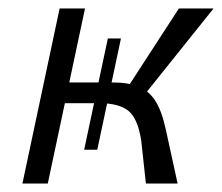

<svg xmlns="http://www.w3.org/2000/svg" viewBox="-20 -434 525 454"><path d="M325 0 314 -101Q306 -154 283.5 -172Q261 -190 215 -190H112L123 -239H247Q282 -239 306 -230Q330 -221 346 -197.5Q362 -174 372 -128L400 0ZM33 0 121 -414H181L93 0ZM179 -80 235 -343H266L210 -80ZM266 -203 403 -414H485L316 -203Z"/></svg>

Font: Ysabeau Office
Style: Italic
Weight: 400
Italic angle: -12°
Designer: Christian Thalmann (Catharsis Fonts)
Version: Version 2.001;gftools[0.9.30]; featfreeze: tnum,lnum,ss02